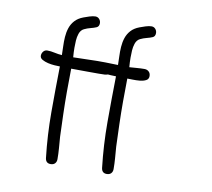

<svg xmlns="http://www.w3.org/2000/svg" viewBox="-77 -783 958 866"><g transform="rotate(10 402.0 -349.5)"><path d="M579 -472Q579 -458 567 -452Q555 -446 539 -444.5Q523 -443 507 -443.5Q491 -444 482 -444Q482 -418 481.5 -391Q481 -364 481 -338Q481 -287 482.5 -235.5Q484 -184 486 -133Q488 -107 490 -81.5Q492 -56 492 -31Q492 -19 485 -11.5Q478 -4 465 -4Q443 -4 440 -27Q428 -130 428 -235Q428 -340 430 -445Q421 -445 405 -446L393 -447Q387 -445 379 -444Q363 -443 298.5 -443.5Q234 -444 225 -444Q225 -418 224.5 -391Q224 -364 224 -338Q224 -287 225.5 -235.5Q227 -184 229 -133Q231 -107 233 -81.5Q235 -56 235 -31Q235 -19 228 -11.5Q221 -4 208 -4Q186 -4 183 -27Q171 -130 171 -235Q171 -340 173 -445Q164 -445 148.5 -446Q133 -447 118 -450.5Q103 -454 91.5 -460.5Q80 -467 80 -478Q80 -489 87 -497.5Q94 -506 105 -506Q121 -506 138.5 -502Q156 -498 173 -497L172 -536Q171 -558 172.5 -580Q174 -602 180.5 -621.5Q187 -641 201 -656.5Q215 -672 239 -681Q249 -685 265 -690Q281 -695 292 -695Q303 -695 310 -687Q317 -679 317 -668Q317 -653 305.5 -648Q294 -643 279.5 -639.5Q265 -636 250.5 -629Q236 -622 230 -604Q225 -589 224 -572.5Q223 -556 223 -540Q223 -529 223.5 -518Q224 -507 225 -496Q242 -497 308 -498Q330 -499 371.5 -498.5Q413 -498 430 -497L429 -536Q428 -558 429.5 -580Q431 -602 437.5 -621.5Q444 -641 458 -656.5Q472 -672 496 -681Q506 -685 522 -690Q538 -695 549 -695Q560 -695 567 -687Q574 -679 574 -668Q574 -653 562.5 -648Q551 -643 536.5 -639.5Q522 -636 507.5 -629Q493 -622 487 -604Q482 -589 481 -572.5Q480 -556 480 -540Q480 -529 480.5 -518Q481 -507 482 -496Q499 -497 516.5 -498.5Q534 -500 551 -500Q563 -500 571 -492.5Q579 -485 579 -472Z"/></g></svg>

Font: Wynona
Style: Regular
Weight: 400
Italic angle: -12°
Designer: Kanati
Foundry: Kanati and Michael Everson
Version: Version 2.000